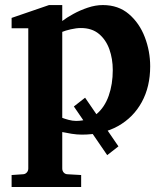

<svg xmlns="http://www.w3.org/2000/svg" viewBox="-20 -520 644 759"><path d="M573.7 -257.8Q573.7 -177.2 540.5 -116.5Q507.3 -55.7 446.8 -21.7Q386.2 12.2 303.7 12.2Q284.2 12.2 262.9 8.8Q241.7 5.4 226.1 2V146Q226.1 155.8 232.2 162.4Q238.3 168.9 248 168.9L300.8 171.9V219.2H25.9V171.9L69.8 168.9Q79.1 168.9 85.4 162.4Q91.8 155.8 91.8 146V-408.2H25.9V-449.2L173.8 -500H226.1V-437Q243.2 -450.2 269.8 -464.8Q296.4 -479.5 326.9 -489.7Q357.4 -500 386.7 -500Q447.8 -500 489.5 -464.4Q531.2 -428.7 552.5 -373Q573.7 -317.4 573.7 -257.8ZM403.8 93.3 272 -99.1 316.4 -133.8 448.2 58.6ZM425.8 -243.2Q425.8 -287.1 412.4 -325Q398.9 -362.8 371.1 -386Q343.3 -409.2 299.8 -409.2Q281.7 -409.2 259.5 -404.1Q237.3 -398.9 226.1 -394V-54.2Q235.8 -50.3 251.5 -46.1Q267.1 -42 280.8 -42Q329.1 -42 361.3 -68.8Q393.6 -95.7 409.7 -141.4Q425.8 -187 425.8 -243.2Z"/></svg>

Font: Charis
Style: Bold
Weight: 700
Designer: Walt Agee, Miriam Martin, Annie Olsen, Victor Gaultney, Lorna Priest, Alan Ward, Bob Hallissy, Martin Hosken, Sharon Cor
Foundry: SIL Global
Version: Version 7.000